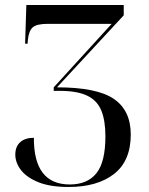

<svg xmlns="http://www.w3.org/2000/svg" viewBox="-20 -734 595 765"><path d="M253 11Q180 11 133 -8Q86 -27 63.5 -56.5Q41 -86 41 -118Q41 -150 60.5 -167.5Q80 -185 115 -185Q114 1 258 1Q328 1 364 -43.5Q400 -88 400 -191Q400 -254 383.5 -294Q367 -334 327 -353Q287 -372 218 -372H194V-386L425 -639H170Q127 -639 111 -625.5Q95 -612 91 -575L90 -560H80L85 -714H473V-673L207 -386Q366 -386 433.5 -340Q501 -294 501 -198Q501 -93 434.5 -41Q368 11 253 11Z"/></svg>

Font: Noto Serif Display SemiCondensed
Style: Regular
Weight: 400
Width: 4
Designer: Monotype Design Team
Foundry: Monotype Imaging Inc.
Version: Version 2.009